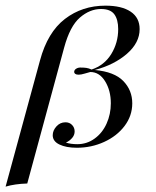

<svg xmlns="http://www.w3.org/2000/svg" viewBox="-50 -522 564 693"><path d="M-29.8 151.6 94.4 -304Q121.8 -405.6 184.3 -453.6Q246.8 -501.6 330.6 -501.6Q389.5 -501.6 421.8 -479.8Q454 -458.1 454 -416.9Q454 -367.7 408.1 -327.8Q362.1 -287.9 291.9 -269.4Q362.9 -262.9 395.2 -229.4Q427.4 -196 427.4 -149.2Q427.4 -104 399.6 -67.3Q371.8 -30.6 325.8 -9.7Q279.8 11.3 227.4 11.3Q188.7 11.3 164.5 -0.4Q140.3 -12.1 140.3 -33.9Q140.3 -50.8 153.6 -65.7Q166.9 -80.6 186.3 -80.6Q200.8 -80.6 210.1 -71Q219.4 -61.3 219.4 -47.6Q219.4 -34.7 210.5 -24.2Q201.6 -13.7 187.9 -7.3Q205.6 -1.6 229 -1.6Q263.7 -1.6 291.5 -21.8Q319.4 -41.9 334.7 -75.8Q350 -109.7 350 -149.2Q350 -195.2 329.4 -228.6Q308.9 -262.1 275.8 -262.1Q269.4 -260.5 256 -256.5Q242.7 -252.4 233.9 -252.4Q225.8 -252.4 221.8 -255.2Q217.7 -258.1 217.7 -262.1Q217.7 -269.4 224.6 -273.8Q231.5 -278.2 239.5 -278.2Q252.4 -278.2 261.3 -277Q270.2 -275.8 280.6 -271Q326.6 -286.3 351.6 -327Q376.6 -367.7 376.6 -416.9Q376.6 -451.6 362.5 -470.6Q348.4 -489.5 314.5 -489.5Q274.2 -489.5 238.3 -458.5Q202.4 -427.4 181.5 -350L48.4 140.3Q2.4 141.9 -29.8 151.6Z"/></svg>

Font: Playfair Display SC
Style: Italic
Weight: 400
Italic angle: -14°
Designer: Claus Eggers Sørensen
Foundry: Claus Eggers Sørensen
Version: Version 1.202; ttfautohint (v1.6)